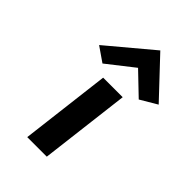

<svg xmlns="http://www.w3.org/2000/svg" viewBox="-239 -901 1007 1007"><g transform="rotate(45 264.5 -397.5)"><path d="M87 -598 168 -542 316 -658 436 -543 529 -598 334 -805ZM307 10 368 -492H223L162 10Z"/></g></svg>

Font: Bluebird
Style: SfBdExtObl
Weight: 700
Designer: Jasper
Foundry: Cannot Into Space Fonts
Version: Version 0.98